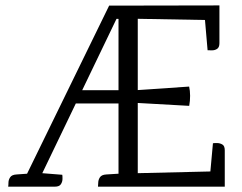

<svg xmlns="http://www.w3.org/2000/svg" viewBox="-20 -699 905 719"><path d="M801.7 -678.7V-537.2Q801.7 -521.5 792.8 -515.8Q783.9 -510.2 773.2 -510.5Q762.4 -510.8 757.4 -510.8L747.6 -624.1L495.9 -628.6V-361.7L688.3 -374.8Q691.8 -359.5 691.9 -340.2Q692 -320.9 688.5 -302.6L495.9 -313.4V-50.5L767.8 -56.9L777.4 -162.5Q782.4 -163.5 793.2 -163.3Q803.9 -163.1 812.8 -157.8Q821.7 -152.6 821.7 -136.1V0H346.9Q347.7 -5 347.9 -15.4Q348.1 -25.7 354.3 -35.2Q360.6 -44.7 378.2 -45.7L423.8 -48.5V-628.2L416.3 -628.4L121.7 -15.8L66.2 -17.4L388.7 -677.9ZM137.7 -50.5 213.2 -44.5Q214.2 -39.5 214 -28.6Q213.8 -17.7 207.8 -8.9Q201.9 0 185.6 0H10.6Q11.6 -5 11.7 -15.4Q11.8 -25.7 18.1 -35.2Q24.3 -44.7 42 -45.7L81.8 -48.5ZM457.3 -361.2V-311.5H243.7V-361.2Z"/></svg>

Font: Karma Variable Light
Style: Regular
Weight: 300
Designer: Joana Correia
Foundry: Indian Type Foundry
Version: Version 3.000